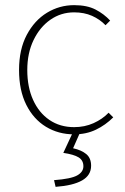

<svg xmlns="http://www.w3.org/2000/svg" viewBox="-20 -510 486 746"><path d="M268 12Q207 12 158.5 -17.5Q110 -47 82 -103Q54 -159 54 -238Q54 -318 84 -374.5Q114 -431 162.5 -460.5Q211 -490 268 -490Q318 -490 351 -473Q384 -456 408 -430L390 -412Q368 -435 337.5 -448.5Q307 -462 268 -462Q217 -462 176 -433.5Q135 -405 110.5 -354.5Q86 -304 86 -238Q86 -172 108.5 -122Q131 -72 172 -44Q213 -16 268 -16Q309 -16 343.5 -31.5Q378 -47 402 -72L420 -54Q390 -24 352.5 -6Q315 12 268 12ZM196 216 190 190Q256 185 280 171.5Q304 158 304 136Q304 113 285.5 101.5Q267 90 226 84L266 -2H294L264 66Q296 73 315 88.5Q334 104 334 134Q334 171 299 191Q264 211 196 216Z"/></svg>

Font: SourceSans3VF
Style: Regular
Weight: 200
Designer: Paul D. Hunt
Foundry: Adobe
Version: Version 3.052;hotconv 1.1.0;makeotfexe 2.6.0